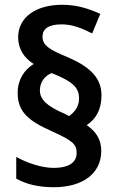

<svg xmlns="http://www.w3.org/2000/svg" viewBox="-20 -783 495 804"><path d="M54 -394C54 -313 101 -276 198 -233C284 -194 301 -179 301 -143C301 -107 275 -80 204 -80C155 -80 92 -101 48 -126V-35C89 -12 140 1 205 1C326 1 404 -56 404 -151C404 -197 384 -231 343 -259C381 -284 405 -323 405 -384C405 -463 348 -507 260 -545C190 -574 158 -592 158 -629C158 -662 183 -681 238 -681C284 -681 324 -664 366 -643L400 -725C348 -748 301 -763 240 -763C131 -763 56 -711 56 -627C56 -579 80 -541 121 -515C82 -491 54 -450 54 -394ZM147 -405C147 -439 168 -466 196 -477C288 -441 311 -414 311 -371C311 -336 292 -313 269 -297L252 -306C180 -337 147 -364 147 -405Z"/></svg>

Font: Noto Sans Gurmukhi SemiCondensed SemiBold
Style: Regular
Weight: 600
Width: 4
Designer: Jelle Bosma - Monotype Design Team
Foundry: Monotype Imaging Inc.
Version: Version 2.004